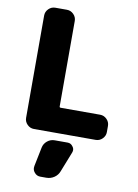

<svg xmlns="http://www.w3.org/2000/svg" viewBox="-106 -823 822 1145"><g transform="rotate(10 305.0 -251.0)"><path d="M345.7 24.4Q366.2 24.4 377.9 42Q385.7 51.8 385.7 63.5Q385.7 70.3 382.8 78.1L335 199.2Q326.2 223.6 304.7 238.3Q283.2 252.9 256.8 252.9H220.7Q198.2 252.9 184.6 235.4Q173.8 222.7 173.8 207Q173.8 202.1 174.8 196.3L198.2 81.1Q203.1 56.6 222.7 40.5Q242.2 24.4 267.6 24.4ZM204.1 -754.9Q227.5 -754.9 244.6 -737.8Q261.7 -720.7 261.7 -697.3V-179.7Q261.7 -172.9 269.5 -172.9H507.8Q531.2 -172.9 548.3 -155.8Q565.4 -138.7 565.4 -115.2V-78.1Q565.4 -54.7 548.3 -37.6Q531.2 -20.5 507.8 -20.5H133.8Q110.4 -20.5 93.3 -37.6Q76.2 -54.7 76.2 -78.1V-697.3Q76.2 -720.7 93.3 -737.8Q110.4 -754.9 133.8 -754.9Z"/></g></svg>

Font: Gen Jyuu Gothic Heavy
Style: Bold
Weight: 900
Designer: [Source Han Sans]
Ryoko NISHIZUKA  (kana & ideographs); Paul D. Hunt (Latin, Greek & Cyrillic); Wenlong ZHANG  (bopomofo
Version: Version 1.002.20150607